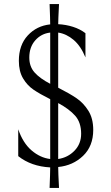

<svg xmlns="http://www.w3.org/2000/svg" viewBox="-20 -811 544 937"><path d="M268 106H222Q225 31 225 6Q132 1 69 -49V-180Q92 -113 134 -77Q176 -41 225 -35V-327Q175 -352 144 -373Q113 -394 92.5 -428.5Q72 -463 72 -514Q72 -591 115.5 -638Q159 -685 225 -692Q225 -717 222 -791H268Q264 -713 264 -693Q302 -691 336.5 -680Q371 -669 397 -649V-531Q374 -587 339 -616.5Q304 -646 264 -652V-383Q319 -355 353 -332Q387 -309 411 -271Q435 -233 435 -177Q435 -98 385.5 -50.5Q336 -3 264 4Q264 32 268 106ZM376 -158Q376 -213 347 -246Q318 -279 264 -308V-35Q311 -42 343.5 -75.5Q376 -109 376 -158ZM123 -530Q123 -486 149 -457Q175 -428 225 -402V-652Q181 -647 152 -614Q123 -581 123 -530Z"/></svg>

Font: BellefairVN
Style: Regular
Weight: 400
Designer: Nick Shinn, Liron Lavi Turkenic
Foundry: Shinntype
Version: Version 1.003